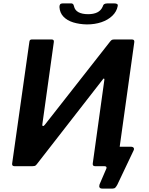

<svg xmlns="http://www.w3.org/2000/svg" viewBox="-20 -973 870 1124"><path d="M579 131Q567 131 563 124.5Q559 118 563 106L603 13Q605 7 602 3.5Q599 0 592 0H553L671 -128Q669 -114 683 -114H746Q758 -114 762.5 -107.5Q767 -101 761 -90L667 108Q661 119 655.5 125Q650 131 639 131ZM282 -742Q298 -742 295 -726L228 -246Q226 -237 231 -235.5Q236 -234 242 -242L624 -729Q631 -738 636 -740Q641 -742 651 -742H752Q769 -742 766 -725L667 -16Q666 -7 660.5 -3.5Q655 0 647 0H538Q529 0 525.5 -4Q522 -8 523 -16L591 -506Q592 -512 588.5 -513Q585 -514 581 -507L195 -11Q189 -3 183 -1.5Q177 0 169 0H66Q49 0 51 -15L152 -728Q153 -742 166 -742ZM488 -830Q444 -831 408.5 -842Q373 -853 351.5 -875.5Q330 -898 328 -932Q328 -942 332 -947.5Q336 -953 346 -953H391Q401 -954 406 -950.5Q411 -947 413 -937Q418 -913 439.5 -901.5Q461 -890 496 -890Q528 -890 549.5 -900.5Q571 -911 581 -934Q584 -945 590.5 -949Q597 -953 608 -953H650Q660 -953 665.5 -949.5Q671 -946 669 -937Q663 -905 637.5 -880.5Q612 -856 573.5 -843Q535 -830 488 -830Z"/></svg>

Font: Libre Franklin SemiBold
Style: Italic
Weight: 600
Italic angle: -8°
Designer: Pablo Impallari, Rodrigo Fuenzalida, Nhung Nguyen
Foundry: Impallari Type
Version: Version 3.000